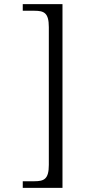

<svg xmlns="http://www.w3.org/2000/svg" viewBox="-20 -780 422 928"><path d="M90 128H282V-760H90V-728H146C193 -728 216 -718 216 -649V17C216 86 193 96 146 96H90Z"/></svg>

Font: Noto Serif Devanagari Light
Style: Regular
Weight: 300
Designer: Universal Thirst, Indian Type Foundry and the Monotype Design Team
Foundry: Monotype Imaging Inc.
Version: Version 2.004